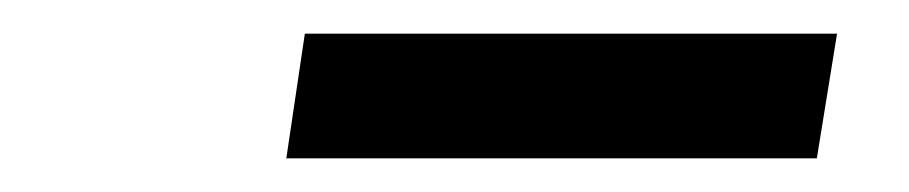

<svg xmlns="http://www.w3.org/2000/svg" viewBox="-20 -710 540 114"><path d="M150 -616 161 -690H477L465 -616Z"/></svg>

Font: Mulish ExtraLight
Style: Italic
Weight: 200
Italic angle: -9°
Designer: Vernon Adams
Foundry: Vernon Adams
Version: Version 3.603